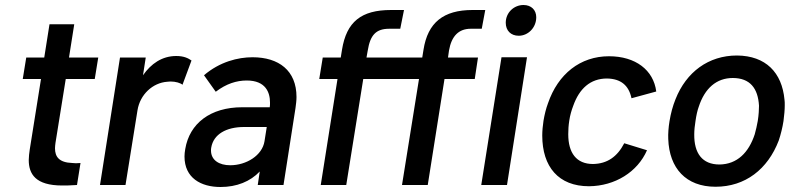

<svg xmlns="http://www.w3.org/2000/svg" viewBox="-20 -740 3175 768"><path d="M359 -424 373 -510H256L277 -643H178L157 -510H85L71 -424H144L99 -142C97 -128 95 -113 95 -100C95 -44 122 2 229 2C242 2 260 2 288 0L302 -88C296 -88 290 -87 284 -87C279 -87 274 -88 269 -88C216 -90 200 -113 200 -147C200 -154 201 -161 202 -169L243 -424Z M685 -516C628 -516 584 -485 552 -439L563 -510H460L380 0H482L530 -299C540 -362 591 -409 649 -413C653 -413 657 -414 662 -414C683 -414 702 -408 710 -401L746 -498C733 -507 716 -516 685 -516Z M1114 0 1162 -308C1164 -323 1166 -338 1166 -352C1166 -458 1095 -511 990 -511C932 -511 859 -493 796 -439L843 -373C885 -405 926 -418 967 -418C1043 -418 1060 -370 1060 -330C1060 -323 1060 -317 1059 -311H949C821 -311 738 -246 721 -144C719 -133 718 -123 718 -114C718 -28 784 8 862 8C927 8 981 -14 1019 -54L1011 0ZM1038 -175C1029 -118 965 -79 901 -79C857 -79 824 -99 824 -138C824 -142 824 -146 825 -150C834 -203 885 -232 956 -232H1047Z M2055 -597C2092 -597 2125 -629 2125 -671C2125 -700 2105 -720 2074 -720C2036 -720 2003 -690 2003 -649C2003 -618 2023 -597 2055 -597ZM1776 -538C1786 -596 1815 -625 1863 -625H1907L1921 -700H1870C1754 -700 1691 -650 1674 -541L1669 -510H1446L1451 -538C1461 -601 1485 -625 1537 -625H1581L1596 -700H1544C1425 -700 1366 -653 1348 -541L1343 -510H1271L1257 -424H1330L1263 0H1365L1433 -424H1656L1588 0H1691L1758 -424H1879L1892 -510H1772ZM1905 0H2008L2088 -511H1986Z M2336 5C2440 4 2530 -52 2568 -139L2477 -167C2449 -113 2409 -85 2352 -84C2285 -84 2253 -129 2253 -203C2253 -220 2254 -238 2257 -257C2260 -278 2266 -299 2273 -317C2297 -385 2341 -426 2408 -426C2463 -425 2495 -399 2506 -347L2605 -374C2594 -460 2522 -515 2416 -515C2301 -515 2212 -444 2172 -327C2164 -306 2158 -281 2154 -257C2151 -237 2149 -217 2149 -198C2149 -73 2214 5 2336 5Z M2842 7C2961 7 3051 -63 3095 -178C3103 -202 3110 -230 3114 -256C3117 -279 3119 -301 3119 -319C3119 -328 3119 -335 3118 -341C3108 -450 3043 -517 2928 -518C2814 -518 2725 -452 2682 -343C2671 -316 2663 -286 2658 -255C2654 -231 2652 -205 2653 -184C2657 -67 2724 7 2842 7ZM2858 -82C2789 -82 2756 -127 2757 -203C2757 -219 2759 -238 2762 -256C2765 -278 2770 -300 2775 -313C2799 -387 2846 -428 2911 -428C2980 -428 3012 -387 3016 -317C3016 -305 3015 -280 3011 -256C3008 -240 3004 -220 2999 -203C2975 -130 2929 -83 2858 -82Z"/></svg>

Font: Arthouse Owned Medium
Style: Italic
Weight: 500
Italic angle: -10°
Designer: Jeremy Tribby
Foundry: Tribby Type
Version: Version 1.000;PS 001.000;hotconv 1.0.88;makeotf.lib2.5.64775